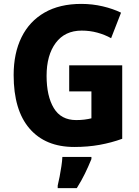

<svg xmlns="http://www.w3.org/2000/svg" viewBox="-20 -744 715 985"><path d="M335 -409H607V-32Q552 -12 491.5 -1Q431 10 361 10Q213 10 131.5 -84.5Q50 -179 50 -359Q50 -471 90.5 -553Q131 -635 208.5 -679.5Q286 -724 397 -724Q454 -724 507 -711.5Q560 -699 601 -679L550 -548Q518 -566 479.5 -576.5Q441 -587 399 -587Q313 -587 266 -524Q219 -461 219 -355Q219 -251 256 -189.5Q293 -128 371 -128Q394 -128 413.5 -130.5Q433 -133 449 -137V-275H335ZM449 72Q434 109 416 146Q398 183 374 221H276V208Q281 188 286 161.5Q291 135 295 108.5Q299 82 300 61H449Z"/></svg>

Font: Noto Sans Kannada SemiCondensed ExtraBold
Style: Regular
Weight: 800
Width: 4
Designer: Jelle Bosma - Monotype Design Team
Foundry: Monotype Imaging Inc.
Version: Version 2.005; ttfautohint (v1.8.4.7-5d5b)